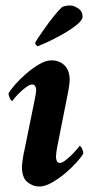

<svg xmlns="http://www.w3.org/2000/svg" viewBox="-20 -672 350 700"><path d="M107 -311 69 -124Q68 -121 66.5 -113Q65 -105 63.5 -95.5Q62 -86 61 -77Q60 -68 60 -63Q60 -25 79.5 -8.5Q99 8 124 8Q144 8 169.5 -6.5Q195 -21 218 -40.5Q241 -60 259.5 -80.5Q278 -101 284 -113Q284 -118 279.5 -129Q275 -140 270 -140Q269 -138 260.5 -128Q252 -118 241 -107Q230 -96 218 -87Q206 -78 198 -78Q190 -78 187 -85.5Q184 -93 184 -100Q184 -104 185.5 -117Q187 -130 188 -133L225 -320Q226 -324 227.5 -332Q229 -340 230.5 -349Q232 -358 233 -366.5Q234 -375 234 -380Q234 -415 215.5 -433.5Q197 -452 167 -452Q147 -452 122.5 -437.5Q98 -423 75.5 -403.5Q53 -384 35 -363.5Q17 -343 11 -331Q11 -326 15.5 -315Q20 -304 25 -304Q26 -306 34.5 -316Q43 -326 54 -336.5Q65 -347 77 -355.5Q89 -364 97 -364Q105 -364 108.5 -357.5Q112 -351 112 -344Q112 -340 110 -327Q108 -314 107 -311ZM117 -503Q123 -505 149.5 -517Q176 -529 205.5 -545.5Q235 -562 258 -580Q281 -598 281 -611Q281 -631 265 -641.5Q249 -652 236 -652Q226 -652 217 -650Q208 -648 205 -645Q194 -635 177.5 -614.5Q161 -594 146 -573Q131 -552 120 -535.5Q109 -519 108 -515Q109 -510 112 -507.5Q115 -505 117 -503Z"/></svg>

Font: Vermiglione
Style: Italic
Weight: 400
Italic angle: -11°
Version: Version 1.105